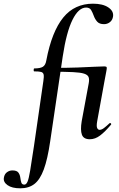

<svg xmlns="http://www.w3.org/2000/svg" viewBox="-145 -746 646 1041"><path d="M-35 275Q-80 275 -104 258Q-128 241 -124 218Q-121 198 -107.5 188Q-94 178 -78 178Q-54 178 -45.5 189.5Q-37 201 -35 216.5Q-33 232 -29.5 243.5Q-26 255 -13 255Q-3 255 4 239.5Q11 224 18.5 179Q26 134 39 47L90 -306Q94 -331 91.5 -342Q89 -353 77.5 -356Q66 -359 41 -359Q37 -359 37.5 -367Q38 -375 41 -375Q73 -375 87.5 -384Q102 -393 106 -418Q121 -497 144 -555Q167 -613 198 -651Q229 -689 269.5 -707.5Q310 -726 359 -726Q412 -726 442 -706Q472 -686 468 -657Q465 -637 451 -626Q437 -615 419 -615Q394 -615 382 -628.5Q370 -642 363.5 -660Q357 -678 349 -691.5Q341 -705 322 -705Q281 -705 248 -638.5Q215 -572 195 -439L127 21Q113 117 92.5 172.5Q72 228 41.5 251.5Q11 275 -35 275ZM342 9Q308 9 299 -16Q290 -41 298 -89L336 -294Q340 -315 335.5 -327.5Q331 -340 311.5 -346.5Q292 -353 251 -355Q210 -357 139 -357L142 -378Q221 -378 275.5 -380Q330 -382 365.5 -384Q401 -386 421 -386Q432 -386 433.5 -381Q435 -376 431.5 -359.5Q428 -343 422 -309L382 -89Q377 -61 382 -51.5Q387 -42 395 -42Q406 -42 419 -52Q432 -62 448 -77Q452 -81 456 -77Q460 -73 456 -69Q425 -32 398 -11.5Q371 9 342 9Z"/></svg>

Font: Cormorant Infant Light
Style: Italic
Weight: 300
Italic angle: -10°
Designer: Christian Thalmann (Catharsis Fonts)
Foundry: Catharsis Fonts
Version: Version 4.001